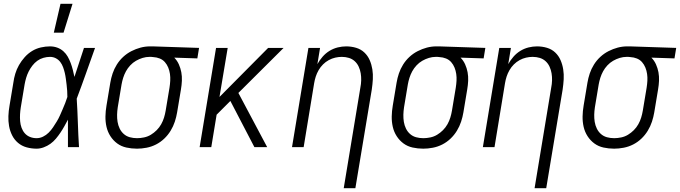

<svg xmlns="http://www.w3.org/2000/svg" viewBox="-20 -771 3563 1006"><path d="M172 8Q145 8 119.5 1Q94 -6 74.5 -22.5Q55 -39 43.5 -62Q32 -85 27.5 -110.5Q23 -136 24 -163Q25 -190 30 -218L50 -338Q53 -361 60 -384.5Q67 -408 79.5 -430Q92 -452 109.5 -471.5Q127 -491 148.5 -504Q170 -517 194.5 -522.5Q219 -528 242 -528Q262 -528 280 -521.5Q298 -515 312 -502.5Q326 -490 335 -474Q344 -458 350.5 -440.5Q357 -423 361.5 -405Q366 -387 370 -368Q382 -406 395 -444Q408 -482 420 -520H478Q454 -453 430.5 -386.5Q407 -320 382 -254Q386 -191 388 -127Q390 -63 394 0H336Q336 -36 336 -72Q336 -108 336 -144Q327 -127 317.5 -110Q308 -93 297 -76.5Q286 -60 273 -44.5Q260 -29 244 -17.5Q228 -6 209 1Q190 8 172 8ZM172 -47Q189 -47 205.5 -55Q222 -63 235 -76Q248 -89 258 -104Q268 -119 277.5 -134.5Q287 -150 294 -166Q301 -182 308 -198Q315 -214 321.5 -230.5Q328 -247 333 -263Q333 -279 332 -295Q331 -311 329 -327Q327 -343 325 -358.5Q323 -374 319.5 -389Q316 -404 310.5 -419Q305 -434 296 -446Q287 -458 273 -465.5Q259 -473 242 -473Q225 -473 207.5 -468Q190 -463 175.5 -452.5Q161 -442 149.5 -427Q138 -412 130 -396Q122 -380 117 -363Q112 -346 109 -329L89 -209Q86 -190 85 -172Q84 -154 85.5 -136Q87 -118 93 -101.5Q99 -85 110 -72.5Q121 -60 137 -53.5Q153 -47 172 -47ZM262 -600 297 -751H360L313 -600Z M698 8Q669 8 642 2Q615 -4 594 -19.5Q573 -35 558.5 -57.5Q544 -80 538 -106.5Q532 -133 532.5 -161Q533 -189 538 -218L558 -338Q562 -362 570 -386Q578 -410 592 -432.5Q606 -455 625.5 -473Q645 -491 668.5 -503Q692 -515 716.5 -521.5Q741 -528 766 -528H781L1023 -520L1014 -465L893 -469Q908 -454 917 -434Q926 -414 930 -392.5Q934 -371 933 -348Q932 -325 928 -302L908 -182Q904 -158 896 -133.5Q888 -109 874 -86Q860 -63 840.5 -44.5Q821 -26 797.5 -14Q774 -2 748 3Q722 8 698 8ZM698 -47Q716 -47 735 -51Q754 -55 770.5 -65Q787 -75 801 -89Q815 -103 824.5 -120Q834 -137 839.5 -155Q845 -173 848 -191L868 -311Q871 -330 872 -348Q873 -366 870.5 -383.5Q868 -401 861.5 -417Q855 -433 844 -445.5Q833 -458 817 -464.5Q801 -471 782 -472L772 -473H763Q745 -473 727 -467.5Q709 -462 692.5 -452.5Q676 -443 662.5 -428.5Q649 -414 640 -397.5Q631 -381 625.5 -363.5Q620 -346 617 -329L597 -209Q594 -189 593.5 -170Q593 -151 596 -132.5Q599 -114 607 -97.5Q615 -81 628.5 -69Q642 -57 660 -52Q678 -47 698 -47Z M1380 0H1313L1187 -242L1115 -170L1087 0H1026L1112 -520H1173L1130 -263L1385 -520H1466L1229 -284Z M1781 215 1868 -311Q1872 -331 1872.5 -350Q1873 -369 1870 -387Q1867 -405 1859.5 -421.5Q1852 -438 1839 -450Q1826 -462 1808.5 -467.5Q1791 -473 1771 -473Q1754 -473 1736.5 -469Q1719 -465 1702.5 -456Q1686 -447 1672.5 -433.5Q1659 -420 1649.5 -403.5Q1640 -387 1634.5 -370Q1629 -353 1626 -335L1571 0H1510L1596 -520H1657L1643 -435Q1654 -455 1670 -473.5Q1686 -492 1706.5 -504.5Q1727 -517 1749.5 -522.5Q1772 -528 1794 -528Q1821 -528 1846 -520.5Q1871 -513 1889 -496Q1907 -479 1917 -456Q1927 -433 1931 -407.5Q1935 -382 1933.5 -355.5Q1932 -329 1928 -302L1842 215Z M2198 8Q2169 8 2142 2Q2115 -4 2094 -19.5Q2073 -35 2058.5 -57.5Q2044 -80 2038 -106.5Q2032 -133 2032.5 -161Q2033 -189 2038 -218L2058 -338Q2062 -362 2070 -386Q2078 -410 2092 -432.5Q2106 -455 2125.5 -473Q2145 -491 2168.5 -503Q2192 -515 2216.5 -521.5Q2241 -528 2266 -528H2281L2523 -520L2514 -465L2393 -469Q2408 -454 2417 -434Q2426 -414 2430 -392.5Q2434 -371 2433 -348Q2432 -325 2428 -302L2408 -182Q2404 -158 2396 -133.5Q2388 -109 2374 -86Q2360 -63 2340.5 -44.5Q2321 -26 2297.5 -14Q2274 -2 2248 3Q2222 8 2198 8ZM2198 -47Q2216 -47 2235 -51Q2254 -55 2270.5 -65Q2287 -75 2301 -89Q2315 -103 2324.5 -120Q2334 -137 2339.5 -155Q2345 -173 2348 -191L2368 -311Q2371 -330 2372 -348Q2373 -366 2370.5 -383.5Q2368 -401 2361.5 -417Q2355 -433 2344 -445.5Q2333 -458 2317 -464.5Q2301 -471 2282 -472L2272 -473H2263Q2245 -473 2227 -467.5Q2209 -462 2192.5 -452.5Q2176 -443 2162.5 -428.5Q2149 -414 2140 -397.5Q2131 -381 2125.5 -363.5Q2120 -346 2117 -329L2097 -209Q2094 -189 2093.5 -170Q2093 -151 2096 -132.5Q2099 -114 2107 -97.5Q2115 -81 2128.5 -69Q2142 -57 2160 -52Q2178 -47 2198 -47Z M2781 215 2868 -311Q2872 -331 2872.5 -350Q2873 -369 2870 -387Q2867 -405 2859.5 -421.5Q2852 -438 2839 -450Q2826 -462 2808.5 -467.5Q2791 -473 2771 -473Q2754 -473 2736.5 -469Q2719 -465 2702.5 -456Q2686 -447 2672.5 -433.5Q2659 -420 2649.5 -403.5Q2640 -387 2634.5 -370Q2629 -353 2626 -335L2571 0H2510L2596 -520H2657L2643 -435Q2654 -455 2670 -473.5Q2686 -492 2706.5 -504.5Q2727 -517 2749.5 -522.5Q2772 -528 2794 -528Q2821 -528 2846 -520.5Q2871 -513 2889 -496Q2907 -479 2917 -456Q2927 -433 2931 -407.5Q2935 -382 2933.5 -355.5Q2932 -329 2928 -302L2842 215Z M3198 8Q3169 8 3142 2Q3115 -4 3094 -19.5Q3073 -35 3058.5 -57.5Q3044 -80 3038 -106.5Q3032 -133 3032.5 -161Q3033 -189 3038 -218L3058 -338Q3062 -362 3070 -386Q3078 -410 3092 -432.5Q3106 -455 3125.5 -473Q3145 -491 3168.5 -503Q3192 -515 3216.5 -521.5Q3241 -528 3266 -528H3281L3523 -520L3514 -465L3393 -469Q3408 -454 3417 -434Q3426 -414 3430 -392.5Q3434 -371 3433 -348Q3432 -325 3428 -302L3408 -182Q3404 -158 3396 -133.5Q3388 -109 3374 -86Q3360 -63 3340.5 -44.5Q3321 -26 3297.5 -14Q3274 -2 3248 3Q3222 8 3198 8ZM3198 -47Q3216 -47 3235 -51Q3254 -55 3270.5 -65Q3287 -75 3301 -89Q3315 -103 3324.5 -120Q3334 -137 3339.5 -155Q3345 -173 3348 -191L3368 -311Q3371 -330 3372 -348Q3373 -366 3370.5 -383.5Q3368 -401 3361.5 -417Q3355 -433 3344 -445.5Q3333 -458 3317 -464.5Q3301 -471 3282 -472L3272 -473H3263Q3245 -473 3227 -467.5Q3209 -462 3192.5 -452.5Q3176 -443 3162.5 -428.5Q3149 -414 3140 -397.5Q3131 -381 3125.5 -363.5Q3120 -346 3117 -329L3097 -209Q3094 -189 3093.5 -170Q3093 -151 3096 -132.5Q3099 -114 3107 -97.5Q3115 -81 3128.5 -69Q3142 -57 3160 -52Q3178 -47 3198 -47Z"/></svg>

Font: Iosevka Light Oblique
Style: Regular
Weight: 300
Italic angle: -9°
Monospace: yes
Designer: Belleve Invis
Foundry: Belleve Invis
Version: Version 32.5.0; ttfautohint (v1.8.4)